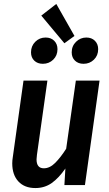

<svg xmlns="http://www.w3.org/2000/svg" viewBox="-20 -937 553 972"><path d="M42 -110Q42 -125 45 -143L99 -529H220L167 -153Q165 -137 165 -130Q165 -85 202 -85Q232 -85 259.5 -112.5Q287 -140 315 -184L364 -529H484L410 0H306L311 -84Q278 -36 242 -10.5Q206 15 159 15Q104 15 73 -18.5Q42 -52 42 -110ZM357 -755 306 -718 189 -858 265 -917ZM137 -672Q137 -704 158.5 -725.5Q180 -747 211 -747Q238 -747 254.5 -730.5Q271 -714 271 -688Q271 -656 249.5 -635Q228 -614 197 -614Q170 -614 153.5 -630Q137 -646 137 -672ZM343 -672Q343 -704 365 -725.5Q387 -747 417 -747Q444 -747 460.5 -730.5Q477 -714 477 -688Q477 -656 455.5 -635Q434 -614 403 -614Q376 -614 359.5 -630Q343 -646 343 -672Z"/></svg>

Font: Fira Sans Condensed Medium
Style: Italic
Weight: 500
Width: 3
Italic angle: -8°
Designer: bBox Type GmbH & Carrois Corporate GbR & Edenspiekermann AG
Foundry: bBox Type GmbH & Carrois Corporate GbR & Edenspiekermann AG
Version: Version 4.301